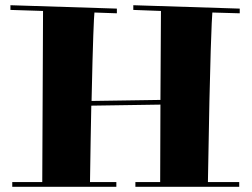

<svg xmlns="http://www.w3.org/2000/svg" viewBox="-20 -713 965 736"><path d="M428 -680 20 -693V-675L145 -671L142 -15H27V3H426V-15H325C327 -136 328 -226 330 -308L595 -312L594 -15H499V3H897V-15H777C785 -516 792 -641 794 -665L899 -662V-680L491 -693V-675L597 -671L595 -330L331 -326C336 -564 340 -646 342 -665L428 -662Z"/></svg>

Font: Purple Purse
Style: Regular
Weight: 400
Designer: Astigmatic (AOETI)
Foundry: Astigmatic (AOETI)
Version: Version 1.000